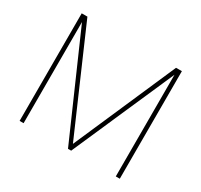

<svg xmlns="http://www.w3.org/2000/svg" viewBox="-148 -905 1152 1099"><g transform="rotate(30 428.5 -355.5)"><path d="M135.3 -710.9 427.7 -38.6 721.2 -710.9H759.8V0H733.4V-671.9L438.5 0H417.5L124 -668.5V0H97.7V-710.9Z"/></g></svg>

Font: Roboto Thin
Style: Regular
Weight: 250
Designer: Google
Version: Version 2.134; 2016